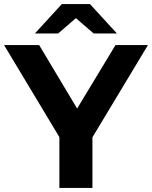

<svg xmlns="http://www.w3.org/2000/svg" viewBox="-34 -921 745 941"><path d="M257 0V-249L-14 -700H158L344 -389L532 -700H691L419 -248V0ZM137 -757 269 -901H407L539 -757H425L338 -832L251 -757Z"/></svg>

Font: Montserrat
Style: Bold
Weight: 700
Designer: Julieta Ulanovsky
Foundry: Julieta Ulanovsky
Version: Version 9.000; ttfautohint (v1.8.4.7-5d5b)